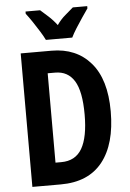

<svg xmlns="http://www.w3.org/2000/svg" viewBox="-61 -1030 690 1023"><g transform="rotate(-5 283.5 -518.0)"><path d="M521 -416Q521 -241 445.5 -146Q370 -51 222 -51H70V-765H235Q367 -765 444 -676Q521 -587 521 -416ZM381 -411Q381 -535 346.5 -591Q312 -647 244 -647H204V-169H235Q311 -169 346 -229.5Q381 -290 381 -411ZM210 -825Q201 -844 184 -871.5Q167 -899 148.5 -926.5Q130 -954 115 -973V-985H193Q209 -971 234 -948.5Q259 -926 280 -898Q301 -928 325 -948Q349 -968 368 -985H445V-973Q431 -953 413 -926.5Q395 -900 378 -873Q361 -846 351 -825Z"/></g></svg>

Font: Noto Sans Tamil UI ExtraCondensed
Style: Bold
Weight: 700
Width: 2
Designer: Jelle Bosma - Monotype Design Team
Foundry: Monotype Imaging Inc.
Version: Version 2.004; ttfautohint (v1.8.4.7-5d5b)